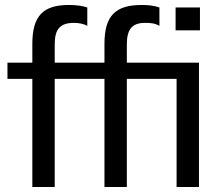

<svg xmlns="http://www.w3.org/2000/svg" viewBox="-20 -752 868 772"><path d="M490 0V-435H690V0H780V-500H490V-573C490 -632 509 -660 563 -660C585 -660 602 -659 621 -648V-722C598 -730 574 -732 550 -732C443 -732 400 -688 400 -575V-500H200V-573C200 -632 219 -660 277 -660C295 -660 315 -657 331 -648V-722C311 -729 284 -732 257 -732C153 -732 110 -688 110 -575V-500H10V-435H110V0H200V-435H400V0ZM784 -630V-722H686V-630Z"/></svg>

Font: Perun
Style: Regular
Weight: 400
Foundry: Copyright (c) Stefan Peev, Context Ltd, 2016
Version: Version 1.089